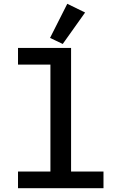

<svg xmlns="http://www.w3.org/2000/svg" viewBox="-20 -993 640 1013"><path d="M75 -88H246V-652H75V-740H355V-88H526V0H75ZM311 -761 244 -793 335 -973 429 -927Z"/></svg>

Font: IBM Plaex Mono Medium
Style: Regular
Weight: 500
Designer: Mike Abbink, Paul van der Laan, Pieter van Rosmalen
Foundry: Bold Monday
Version: Version 2.003